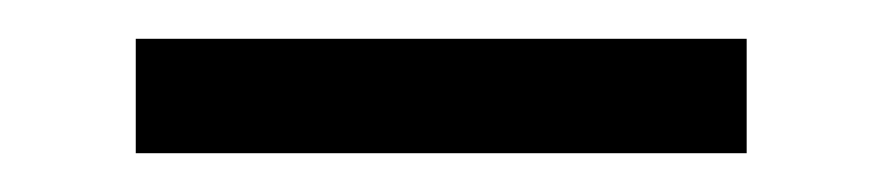

<svg xmlns="http://www.w3.org/2000/svg" viewBox="-20 -901 455 99"><path d="M50 -881V-822H365V-881Z"/></svg>

Font: Sprat Condesed
Style: Bold
Weight: 700
Width: 3
Designer: Ethan Nakache
Foundry: Collletttivo
Version: Version 2.000;Glyphs 3.2 (3217)